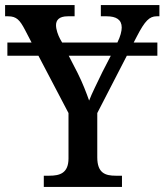

<svg xmlns="http://www.w3.org/2000/svg" viewBox="-23 -734 646 754"><path d="M149 0H456V-44H431C391 -44 359 -54 359 -116V-290L475 -515H595V-567H502L515 -592C546 -652 564 -670 592 -670H603V-714H373V-670H396C433 -670 455 -657 455 -626C455 -612 450 -591 438 -567H221L213 -581C205 -596 197 -618 197 -635C197 -654 208 -670 243 -670H270V-714H-3V-670H9C42 -670 55 -655 75 -617L101 -567H6V-515H128L246 -290V-112C246 -54 212 -44 171 -44H149ZM282 -447 247 -515H412L379 -451C359 -409 338 -368 327 -339C316 -370 302 -407 282 -447Z"/></svg>

Font: Noto Serif SemiCondensed Medium
Style: Regular
Weight: 500
Width: 4
Designer: Monotype Design Team
Foundry: Monotype Imaging Inc.
Version: Version 2.014